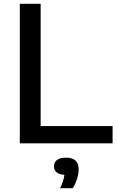

<svg xmlns="http://www.w3.org/2000/svg" viewBox="-20 -760 624 1018"><path d="M85 0V-740H195.5V-91.5H577V0ZM298.5 238Q309 216.5 314.2 199.5Q319.5 182.5 321.5 167Q292.5 165 279.2 153Q266 141 266 121.5Q266 101 281.8 88.5Q297.5 76 330.5 76Q397 76 397 137Q397 160 388.8 187.5Q380.5 215 365.5 238Z"/></svg>

Font: Encode Sans SemiExpanded SemiExpanded Medium
Style: Regular
Weight: 500
Width: 6
Designer: Multiple Designers
Foundry: Impallari Type
Version: Version 3.000; ttfautohint (v1.8.3) -l 8 -r 50 -G 200 -x 14 